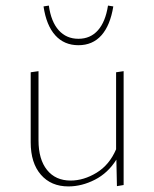

<svg xmlns="http://www.w3.org/2000/svg" viewBox="-20 -665 553 688"><path d="M423 -410V-2L399 2L397 -93Q367 -45 320 -21Q273 3 225 3Q163 3 126.5 -39Q90 -81 90 -155V-406L118 -410V-162Q118 -94 148.5 -56Q179 -18 233 -18Q280 -18 326 -46Q372 -74 396 -130V-406ZM136 -642 155 -645Q163 -587 190.5 -556.5Q218 -526 261 -526Q304 -526 331 -556.5Q358 -587 367 -645L386 -642Q375 -574 343.5 -538.5Q312 -503 261 -503Q210 -503 178 -538.5Q146 -574 136 -642Z"/></svg>

Font: Ysabeau Extralight
Style: Regular
Weight: 200
Designer: Christian Thalmann (Catharsis Fonts)
Version: Version 0.003